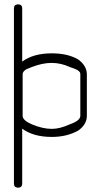

<svg xmlns="http://www.w3.org/2000/svg" viewBox="-20 -789 465 882"><path d="M339 -516Q379 -487 379 -447V-257Q379 -217 339 -189Q287 -160 218 -160Q133 -160 82 -198V-98V54Q82 73 63 73Q44 73 44 54V-98V-600V-750Q44 -769 63 -769Q82 -769 82 -750V-600V-506Q133 -544 218 -544Q291 -544 339 -516ZM301 -218Q349 -235 349 -257V-319V-447Q349 -450 348.5 -453Q348 -456 346 -458Q344 -460 342.5 -462Q341 -464 337.5 -466Q334 -468 332 -469Q330 -470 325.5 -472Q321 -474 318 -475Q315 -476 309.5 -478Q304 -480 301 -481Q260 -500 217 -500Q175 -500 126 -481Q108 -474 102.5 -471.5Q97 -469 90.5 -462.5Q84 -456 84 -447V-257Q84 -236 126 -218Q176 -197 218 -197Q255 -197 301 -218Z"/></svg>

Font: Aaram
Style: Regular
Weight: 400
Designer: Tharique Azeez
Foundry: Tharique Azeez
Version: Version 1.7